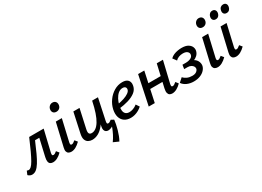

<svg xmlns="http://www.w3.org/2000/svg" viewBox="-36 -1424 3273 2398"><g transform="rotate(-30 1600.5 -225.0)"><path d="M42 9Q24 9 8.5 0.5Q-7 -8 -15 -17L7 -69Q16 -66 22 -64.5Q28 -63 33 -63Q50 -63 69.5 -81Q89 -99 113 -140.5Q137 -182 169 -250.5Q201 -319 243 -418H400L385 -346H286Q249 -258 218 -191Q187 -124 159.5 -80Q132 -36 104 -13.5Q76 9 42 9ZM346 6Q324 6 308 -3.5Q292 -13 287 -36.5Q282 -60 291 -100L364 -418H452L379 -111Q375 -93 377.5 -82Q380 -71 394 -71Q405 -71 417 -77.5Q429 -84 444 -97L474 -60Q442 -28 409.5 -11Q377 6 346 6Z M610 6Q587 6 570.5 -3.5Q554 -13 548 -33.5Q542 -54 550 -87L627 -418H714L643 -111Q639 -93 641.5 -82Q644 -71 658 -71Q669 -71 681 -78Q693 -85 711 -100L741 -63Q707 -29 674 -11.5Q641 6 610 6ZM696 -520Q676 -520 662.5 -529Q649 -538 643.5 -554Q638 -570 642 -589Q647 -613 665 -629Q683 -645 709 -645Q729 -645 742.5 -635.5Q756 -626 761.5 -610Q767 -594 763 -574Q758 -549 740 -534.5Q722 -520 696 -520Z M911 8Q880 8 854.5 -6Q829 -20 818 -51Q807 -82 819 -136L880 -418H969L909 -145Q900 -104 909.5 -86.5Q919 -69 946 -69Q976 -69 1005 -89Q1034 -109 1060.5 -151.5Q1087 -194 1109.5 -260.5Q1132 -327 1151 -418H1210Q1186 -300 1153 -218.5Q1120 -137 1080 -87Q1040 -37 997.5 -14.5Q955 8 911 8ZM1190 195 1114 161Q1142 123 1163 81.5Q1184 40 1199 0.5Q1214 -39 1224 -70L1271 -74Q1268 -46 1261 -11Q1254 24 1243.5 61Q1233 98 1219.5 132.5Q1206 167 1190 195ZM1140 6Q1121 6 1107 -4Q1093 -14 1088 -34Q1083 -54 1090 -85L1162 -418H1235L1170 -111Q1166 -92 1168.5 -81.5Q1171 -71 1185 -71Q1194 -71 1205 -76.5Q1216 -82 1232 -95L1271 -74Q1237 -33 1203.5 -13.5Q1170 6 1140 6Z M1465 11Q1411 11 1374.5 -14Q1338 -39 1324.5 -85Q1311 -131 1324 -192Q1338 -255 1377 -309.5Q1416 -364 1471.5 -397Q1527 -430 1590 -430Q1632 -430 1655.5 -415Q1679 -400 1686.5 -374.5Q1694 -349 1687 -320Q1676 -269 1633 -237Q1590 -205 1528 -187Q1466 -169 1396 -161L1400 -216Q1456 -225 1499.5 -239.5Q1543 -254 1570.5 -273.5Q1598 -293 1603 -315Q1606 -324 1604 -335.5Q1602 -347 1591.5 -356Q1581 -365 1559 -365Q1522 -365 1493.5 -340.5Q1465 -316 1445 -278Q1425 -240 1416 -198Q1406 -157 1409.5 -125.5Q1413 -94 1432 -77Q1451 -60 1484 -60Q1508 -60 1538.5 -70.5Q1569 -81 1597 -104L1629 -56Q1606 -35 1579 -20Q1552 -5 1523.5 3Q1495 11 1465 11Z M2065 6Q2044 6 2028 -3.5Q2012 -13 2006.5 -36.5Q2001 -60 2010 -100L2083 -418H2172L2099 -111Q2095 -93 2097.5 -82Q2100 -71 2114 -71Q2125 -71 2137 -78Q2149 -85 2167 -100L2196 -63Q2163 -29 2129.5 -11.5Q2096 6 2065 6ZM1726 0 1814 -418H1903L1813 0ZM1804 -181 1820 -255H2093L2077 -181Z M2373 11Q2321 11 2278 -7.5Q2235 -26 2210 -62L2266 -112Q2288 -87 2319.5 -73.5Q2351 -60 2391 -60Q2429 -60 2450.5 -75.5Q2472 -91 2477 -112Q2480 -129 2470.5 -145.5Q2461 -162 2441 -173Q2421 -184 2391 -184H2343L2352 -242H2400Q2441 -242 2471 -256.5Q2501 -271 2505 -300Q2509 -325 2488.5 -343.5Q2468 -362 2425 -362Q2395 -362 2367 -352Q2339 -342 2320 -321L2281 -374Q2303 -396 2331.5 -408Q2360 -420 2390.5 -425Q2421 -430 2445 -430Q2505 -430 2538 -409.5Q2571 -389 2582 -360Q2593 -331 2585 -303Q2577 -273 2554 -250.5Q2531 -228 2496.5 -215.5Q2462 -203 2422 -203L2426 -238Q2481 -238 2512.5 -216Q2544 -194 2555.5 -163Q2567 -132 2561 -104Q2554 -74 2529.5 -47.5Q2505 -21 2465 -5Q2425 11 2373 11Z M2720 6Q2697 6 2680.5 -3.5Q2664 -13 2658 -33.5Q2652 -54 2660 -87L2737 -418H2824L2753 -111Q2749 -93 2751.5 -82Q2754 -71 2768 -71Q2779 -71 2791 -78Q2803 -85 2821 -100L2851 -63Q2817 -29 2784 -11.5Q2751 6 2720 6ZM2806 -520Q2786 -520 2772.5 -529Q2759 -538 2753.5 -554Q2748 -570 2752 -589Q2757 -613 2775 -629Q2793 -645 2819 -645Q2839 -645 2852.5 -635.5Q2866 -626 2871.5 -610Q2877 -594 2873 -574Q2868 -549 2850 -534.5Q2832 -520 2806 -520Z M2986 6Q2963 6 2946.5 -3.5Q2930 -13 2924 -33.5Q2918 -54 2926 -87L3003 -418H3090L3019 -111Q3015 -93 3017.5 -82Q3020 -71 3034 -71Q3045 -71 3057 -78Q3069 -85 3087 -100L3117 -63Q3083 -29 3050 -11.5Q3017 6 2986 6ZM2997 -525Q2970 -525 2957.5 -543.5Q2945 -562 2951 -588Q2955 -610 2971 -625.5Q2987 -641 3011 -641Q3037 -641 3050 -623Q3063 -605 3057 -576Q3052 -553 3036.5 -539Q3021 -525 2997 -525ZM3154 -525Q3127 -525 3114.5 -543Q3102 -561 3108 -588Q3113 -615 3129.5 -628Q3146 -641 3167 -641Q3195 -641 3207.5 -622.5Q3220 -604 3213 -576Q3208 -553 3193 -539Q3178 -525 3154 -525Z"/></g></svg>

Font: Ysabeau SemiBold
Style: Italic
Weight: 600
Italic angle: -12°
Designer: Christian Thalmann (Catharsis Fonts)
Version: Version 2.002